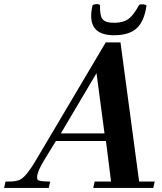

<svg xmlns="http://www.w3.org/2000/svg" viewBox="-67 -917 793 937"><path d="M688 -31 681 0H388L395 -31H475L450 -229H206L150 -138Q114 -79 114 -52Q114 -47 116 -41Q120 -31 178 -31L171 0H-47L-40 -31Q13 -29 34 -42Q64 -59 110 -138L449 -710H521L612 -31ZM443 -266 404 -560 230 -266ZM648 -890Q637 -812 599 -778Q561 -744 485 -745Q378 -747 378 -839Q378 -865 385 -892Q388 -895 402 -897Q415 -898 421 -892Q420 -840 433 -824Q448 -804 499 -806Q534 -808 555 -821Q583 -839 612 -893Q619 -897 633 -896Q646 -894 648 -890Z"/></svg>

Font: GFS Didot
Style: Bold Italic
Weight: 700
Italic angle: -12°
Designer: Designed by Takis Katsoulidis and George D. Matthiopoulos.
Foundry: Designed by Takis Katsoulidis and George D. Matthiopoulos.
Version: Version 1.0